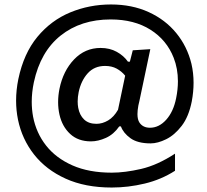

<svg xmlns="http://www.w3.org/2000/svg" viewBox="-20 -703 926 859"><path d="M480 136Q361 136 273.5 96.2Q186 56.5 132.2 -12Q78.5 -80.5 60.5 -167.5Q52 -209.5 52 -252.5Q52 -300 62 -349Q86 -464 147.2 -538Q208.5 -612 294.2 -647.5Q380 -683 476.5 -683Q570.5 -683 645 -649Q719.5 -615 768.5 -555.2Q817.5 -495.5 836.5 -417.5Q846 -376.5 846 -332.5Q846 -292.5 838 -249.5Q824.5 -181 792.8 -139.8Q761 -98.5 723.2 -80Q685.5 -61.5 654 -61.5Q595.5 -61.5 563.5 -84.8Q531.5 -108 521 -137.5H513.5Q489 -102 454 -86.2Q419 -70.5 387 -70.5Q329.5 -70.5 293.8 -103.8Q258 -137 246 -190.5Q240 -217.5 240 -246Q240 -275 246 -305.5Q262.5 -386 311.5 -437.2Q360.5 -488.5 430 -488.5Q471 -488.5 502.2 -471.2Q533.5 -454 552.5 -427H561L574 -478L652.5 -483Q640.5 -428 628.5 -369Q616 -310 603.5 -250.5L599 -231Q595 -209 595 -192.5Q595 -168 604 -154.5Q619.5 -131.5 651 -131.5Q691.5 -131.5 723.8 -167.5Q756 -203.5 768 -263.5Q776 -303 776 -339.5Q776 -396 757 -444.5Q726 -524 653.2 -570Q580.5 -616 475 -616Q342 -616 251.5 -544Q161 -472 131.5 -335Q122 -290 122 -247.5Q122 -213.5 128 -181Q142 -108 186.2 -51.8Q230.5 4.5 304.2 37Q378 69.5 480 69.5Q538.5 69.5 611.2 52.8Q684 36 763 -15.5V61Q701.5 100.5 627.8 118.2Q554 136 480 136ZM411.5 -149Q438 -149 463.8 -164.2Q489.5 -179.5 508 -212L540 -364.5Q524 -384 502 -396Q480 -408 450 -408Q402 -408 372.2 -374.8Q342.5 -341.5 332 -291Q327.5 -269 327.5 -249Q327.5 -234 330 -220.5Q336 -188 356.2 -168.5Q376.5 -149 411.5 -149Z"/></svg>

Font: Heraclito Medium
Style: Italic
Weight: 500
Italic angle: -12°
Designer: Kostas Bartsokas (font) & Cristiano Sobral (main changes)
Foundry: Kostas Bartsokas (font) & Cristiano Sobral (main changes)
Version: Version 1.00;July 8, 2020;FontCreator 13.0.0.2655 64-bit